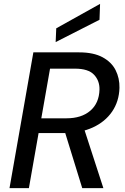

<svg xmlns="http://www.w3.org/2000/svg" viewBox="-20 -970 646 990"><path d="M29 0 152 -700H388Q462 -700 508.5 -675Q555 -650 576 -608.5Q597 -567 596 -517Q594 -447 558 -394.5Q522 -342 459 -313Q396 -284 313 -284H179L129 0ZM404 0 308 -311H412L513 0ZM193 -360H323Q400 -360 445.5 -399Q491 -438 493 -508Q494 -554 464.5 -585Q435 -616 367 -616H238ZM267 -753 270 -824 496 -950 493 -868Z"/></svg>

Font: DM Sans 18pt Medium
Style: Italic
Weight: 500
Italic angle: -10°
Designer: Colophon Foundry, Jonny Pinhorn
Foundry: Colophon Foundry
Version: Version 4.004;gftools[0.9.30]